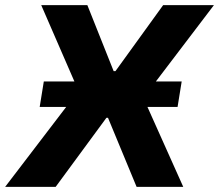

<svg xmlns="http://www.w3.org/2000/svg" viewBox="-49 -725 850 745"><path d="M-29 0 275 -398 277 -323 111 -705H290L392 -449H399L584 -705H781L489 -321L486 -393L662 0H481L370 -268H364L167 0ZM105 -310 121 -409H656L640 -310Z"/></svg>

Font: Nunito Sans 6pt ExtraBold
Style: Italic
Weight: 800
Italic angle: -9°
Version: Version 3.101;gftools[0.9.27]